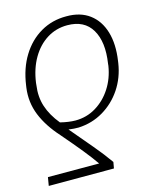

<svg xmlns="http://www.w3.org/2000/svg" viewBox="-112 -628 714 888"><g transform="rotate(-15 245.5 -184.5)"><path d="M322.3 183.6H10.3L17.1 143.1L262.2 143.6Q239.3 110.4 205.6 68.8Q171.9 27.3 124 -28.3Q68.4 -89.8 43.5 -151.9Q18.6 -213.9 27.8 -282.2L29.3 -292.5Q40.5 -372.1 76.7 -430.7Q112.8 -489.3 168.2 -521.5Q223.6 -553.7 291.5 -553.2Q357.9 -553.7 401.9 -521Q445.8 -488.3 463.4 -429.2Q481 -370.1 469.2 -291.5L467.8 -281.7Q457.5 -214.4 421.9 -161.1Q386.2 -107.9 332.5 -76.2Q278.8 -44.4 213.9 -41.5Q202.1 -41.5 191.4 -42.2Q180.7 -43 166 -44.9Q217.3 15.6 257.3 63.2Q297.4 110.8 327.6 153.8ZM420.4 -281.7 421.4 -291.5Q437 -392.6 401.6 -452.4Q366.2 -512.2 284.7 -512.2Q231 -512.2 187.3 -484.9Q143.6 -457.5 114.7 -408Q85.9 -358.4 76.7 -292.5L75.7 -282.2Q67.9 -226.6 83.3 -179.7Q98.6 -132.8 136.2 -86.9Q175.3 -77.1 208 -76.7Q262.2 -76.7 306.9 -103.8Q351.6 -130.9 381.3 -177Q411.1 -223.1 420.4 -281.7Z"/></g></svg>

Font: Inter Extra Light
Style: Italic
Weight: 200
Italic angle: -9.39999°
Designer: Rasmus Andersson
Foundry: rsms
Version: Version 4.000;git-3c8e0fc